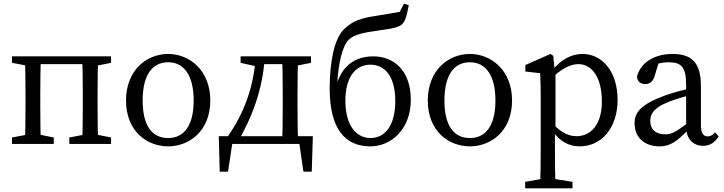

<svg xmlns="http://www.w3.org/2000/svg" viewBox="-20 -779 3916 1039"><path d="M45 0H271V-35L171 -55H151L45 -35V0ZM45 -439 151 -419H158V-474H45V-439ZM115 0H201C199 -45 198 -146 198 -210V-264C198 -328 199 -429 201 -474H115C117 -429 118 -328 118 -264V-210C118 -146 117 -45 115 0ZM158 -432H468V-474H158V-432ZM355 0H581V-35L481 -55H461L355 -35V0ZM425 0H511C509 -45 508 -146 508 -210V-264C508 -328 509 -429 511 -474H425C427 -429 428 -328 428 -264V-210C428 -146 427 -45 425 0ZM468 -419H481L581 -439V-474H468V-419Z M890 13C1003 13 1118 -69 1118 -235C1118 -401 1003 -487 890 -487C775 -487 662 -401 662 -235C662 -69 775 13 890 13ZM890 -32C801 -32 752 -101 752 -235C752 -369 801 -442 890 -442C977 -442 1028 -369 1028 -235C1028 -101 977 -32 890 -32Z M1214 -42 1265 -8C1342 -140 1403 -295 1413 -474H1364C1352 -296 1296 -162 1214 -42ZM1282 -439 1372 -419H1385V-474H1282V-439ZM1385 -432H1550V-474H1385V-432ZM1507 0H1593C1591 -45 1590 -146 1590 -210V-264C1590 -328 1591 -429 1593 -474H1507C1509 -429 1510 -328 1510 -264V-210C1510 -146 1509 -45 1507 0ZM1550 -419H1563L1663 -439V-474H1550V-419ZM1642 0 1594 -42 1622 150H1667L1673 -42H1164L1169 150H1214L1243 -42L1195 0H1642Z M1984 13C2096 13 2203 -79 2203 -239C2203 -401 2107 -474 2001 -474C1897 -474 1830 -419 1801 -320L1805 -319C1809 -427 1832 -529 1866 -563C1898 -595 1953 -603 2036 -615C2101 -624 2139 -631 2157 -649C2176 -668 2183 -704 2192 -751L2166 -759L2143 -715C2104 -708 2065 -701 2026 -695C1934 -681 1889 -668 1840 -619C1787 -566 1764 -438 1764 -300C1764 -82 1847 13 1984 13ZM1985 -32C1909 -32 1849 -99 1849 -234C1849 -366 1907 -429 1984 -429C2063 -429 2119 -366 2119 -232C2119 -98 2062 -32 1985 -32Z M2523 13C2636 13 2751 -69 2751 -235C2751 -401 2636 -487 2523 -487C2408 -487 2295 -401 2295 -235C2295 -69 2408 13 2523 13ZM2523 -32C2434 -32 2385 -101 2385 -235C2385 -369 2434 -442 2523 -442C2610 -442 2661 -369 2661 -235C2661 -101 2610 -32 2523 -32Z M2822 240H3078V205L2955 185H2935L2822 205V240ZM2903 240H2986C2984 170 2983 98 2983 28V-72L2986 -78V-390L2982 -392L2974 -477L2959 -487L2823 -427V-392L2903 -383C2905 -343 2906 -312 2906 -257V30C2906 100 2905 170 2903 240ZM3117 13C3234 13 3322 -85 3322 -239C3322 -393 3238 -487 3132 -487C3072 -487 3014 -457 2961 -390H2941L2950 -343C3023 -414 3073 -432 3110 -432C3184 -432 3237 -359 3237 -230C3237 -101 3175 -42 3099 -42C3050 -42 3002 -69 2950 -135L2941 -83H2961C3010 -8 3064 13 3117 13Z M3548 13C3609 13 3643 -15 3703 -75H3732L3718 -125C3636 -64 3615 -52 3580 -52C3534 -52 3499 -73 3499 -126C3499 -155 3509 -193 3599 -228C3629 -240 3688 -259 3733 -268V-304C3683 -295 3620 -277 3578 -262C3444 -213 3414 -168 3414 -112C3414 -29 3475 13 3548 13ZM3784 10C3818 10 3845 -3 3869 -41L3849 -63C3838 -50 3827 -41 3810 -41C3787 -41 3773 -57 3773 -102V-314C3773 -440 3723 -487 3620 -487C3520 -487 3446 -440 3427 -364C3429 -339 3445 -324 3472 -324C3499 -324 3514 -340 3523 -369L3549 -455L3509 -424C3546 -439 3576 -442 3599 -442C3665 -442 3693 -418 3693 -320V-92C3693 -30 3729 10 3784 10Z"/></svg>

Font: Source Serif Variable
Style: Regular
Weight: 389
Designer: Frank Grießhammer
Foundry: Adobe Systems Incorporated
Version: Version 3.001;hotconv 1.0.111;makeotfexe 2.5.65597